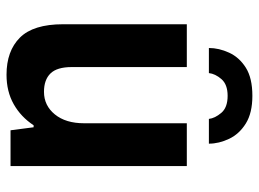

<svg xmlns="http://www.w3.org/2000/svg" viewBox="-120 -642 775 574"><g transform="rotate(90 267.0 -355.5)"><path d="M267 -723Q318 -723 349.5 -703.5Q381 -684 395.5 -653.5Q410 -623 410 -593H336Q334 -611 318 -630Q302 -649 267 -649Q233 -649 217 -630.5Q201 -612 199 -593H124Q124 -623 138 -653.5Q152 -684 183 -703.5Q214 -723 267 -723ZM204 12Q133 12 93 -28Q53 -68 53 -157V-527H181V-183Q181 -139 200 -119.5Q219 -100 255 -100Q296 -100 322.5 -132.5Q349 -165 349 -220V-527H477V0H370L361 -69H355Q330 -31 292 -9.5Q254 12 204 12Z"/></g></svg>

Font: Archivo SemiCondensed
Style: Bold
Weight: 680
Width: 4
Designer: Hector Gatti
Foundry: Omnibus-Type
Version: Version 2.001; ttfautohint (v1.8.3)